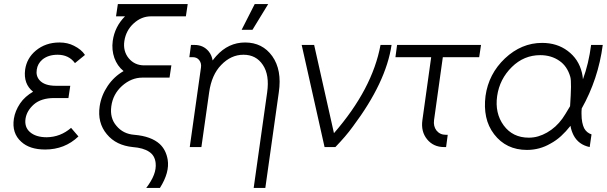

<svg xmlns="http://www.w3.org/2000/svg" viewBox="-20 -720 2971 940"><path d="M324 -300H254Q197 -300 173 -328Q155 -349 160 -379Q164 -408 187 -428Q216 -452 262 -452Q317 -452 347 -411L396 -451Q387 -465 373.5 -476Q360 -487 342 -496Q311 -512 271 -512Q203 -512 155 -472Q111 -435 103 -379Q94 -309 142 -271Q123 -260 106.5 -245.5Q90 -231 78 -213Q54 -177 48 -139Q37 -68 84 -26Q125 12 201 12Q297 12 364 -52L328 -94Q276 -49 209 -48Q155 -48 126 -74Q99 -98 105 -139Q111 -178 146 -209Q182 -240 245 -240H315Z M557 -700 548 -640H592Q567 -615 552 -585Q537 -555 532 -520Q526 -476 540 -436Q547 -417 558 -401Q569 -385 585 -372Q538 -345 507 -299Q476 -253 468 -200Q456 -119 503 -63Q526 -35 558 -19.5Q590 -4 630 0Q682 4 710 23Q738 41 742 78Q745 106 733.5 136Q722 166 696 200H763Q787 162 796.5 127.5Q806 93 801 62Q793 14 762 -15Q720 -53 638 -60Q583 -64 550 -104Q517 -142 525 -200Q533 -259 577 -299Q623 -340 677 -340H810L819 -400H686Q639 -400 610 -435Q596 -452 590.5 -473.5Q585 -495 589 -520Q597 -571 634 -605Q672 -640 719 -640H890L899 -700Z M1279 200 1345 -268Q1353 -323 1345 -367Q1337 -411 1313 -445Q1265 -512 1180 -512Q1098 -512 1039 -446Q1035 -441 1030 -435.5Q1025 -430 1021 -424Q1019 -436 1014.5 -447Q1010 -458 1002 -468Q976 -500 932 -500H915L907 -440H924Q944 -440 955 -426Q967 -411 964 -390L909 0H926H955H966L1004 -268Q1016 -354 1063 -402Q1111 -452 1172 -452Q1234 -452 1267 -402Q1300 -353 1288 -268L1222 200ZM1163 -574H1216L1293 -700H1227Z M1457 -500 1569 0H1622Q1647 -26 1668.5 -51Q1690 -76 1708 -101Q1870 -317 1897 -500H1843Q1823 -392 1766 -284Q1709 -176 1615 -68L1518 -500Z M1924 -500 1916 -440H2091L2048 -132Q2040 -76 2071 -38Q2102 0 2154 0H2164L2172 -60H2163Q2134 -60 2117 -81Q2101 -102 2105 -132L2148 -440H2326L2335 -500Z M2634 -510Q2533 -510 2452 -434Q2372 -358 2357 -250Q2350 -195 2360 -148Q2370 -101 2399 -63Q2458 14 2560 14Q2622 14 2675 -17Q2703 -32 2727 -54Q2751 -76 2773 -104Q2775 -91 2779 -79.5Q2783 -68 2788 -58Q2800 -35 2819.5 -20.5Q2839 -6 2867 0L2876 -62Q2864 -66 2855 -73.5Q2846 -81 2840 -92Q2834 -104 2830.5 -121.5Q2827 -139 2827 -162Q2827 -167 2827 -174Q2827 -181 2828 -189Q2868 -260 2894 -338Q2920 -416 2931 -500H2874Q2868 -454 2858 -412Q2848 -370 2834 -332Q2833 -341 2832 -349Q2831 -357 2829 -364Q2813 -431 2759 -471Q2707 -510 2634 -510ZM2625 -450Q2679 -450 2719 -422Q2757 -396 2772 -344Q2776 -330 2775.5 -294Q2775 -258 2771 -200Q2758 -178 2748.5 -162.5Q2739 -147 2733 -139Q2702 -96 2658 -71Q2637 -59 2615 -52.5Q2593 -46 2569 -46Q2490 -46 2446 -106Q2402 -166 2414 -250Q2426 -333 2486 -392Q2545 -450 2625 -450Z"/></svg>

Font: Unageo
Style: Light-Italic
Weight: 300
Designer: Richard Sepsi
Foundry: Richard Sepsi
Version: Version 2.000